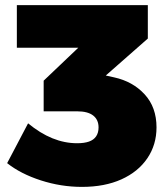

<svg xmlns="http://www.w3.org/2000/svg" viewBox="-20 -722 654 752"><path d="M427 -419Q500 -403 546.5 -352.5Q593 -302 593 -223Q593 -155 557 -102Q521 -49 455.5 -19.5Q390 10 301 10Q219 10 140 -15.5Q61 -41 8 -83L90 -239Q137 -200 185 -180.5Q233 -161 282 -161Q310 -161 328.5 -167.5Q347 -174 356.5 -188Q366 -202 366 -223Q366 -253 345 -269.5Q324 -286 282 -286H151V-406L358 -603L386 -535H46V-702H559V-571L319 -360L296 -448Z"/></svg>

Font: Alexandria Black
Style: Regular
Weight: 900
Designer: Mohamed Gaber
Foundry: Kief Type Foundry
Version: Version 5.100